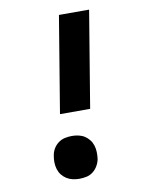

<svg xmlns="http://www.w3.org/2000/svg" viewBox="-84 -796 668 865"><g transform="rotate(-10 250.0 -363.5)"><path d="M173 -294 246 -735H384L311 -294ZM208 8Q193 8 178 4.5Q163 1 150.5 -7Q138 -15 129 -26.5Q120 -38 115.5 -52.5Q111 -67 110.5 -82.5Q110 -98 113 -114Q115 -130 123.5 -145Q132 -160 146 -170.5Q160 -181 176 -184.5Q192 -188 209 -188Q224 -188 239.5 -184.5Q255 -181 267 -173Q279 -165 288 -153.5Q297 -142 301.5 -127.5Q306 -113 306.5 -97.5Q307 -82 305 -66Q302 -50 293.5 -35Q285 -20 271.5 -9.5Q258 1 241.5 4.5Q225 8 208 8Z"/></g></svg>

Font: Iosevka Term Curly Hv Obl
Style: Regular
Weight: 900
Italic angle: -9°
Designer: Belleve Invis
Foundry: Belleve Invis
Version: Version 32.3.0